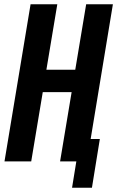

<svg xmlns="http://www.w3.org/2000/svg" viewBox="-20 -755 548 898"><path d="M410 123H317L337 0H261L315 -324H180L126 0H1L123 -735H248L197 -429H332L383 -735H508L404 -105H447Z"/></svg>

Font: Iosevka Curly XBdObl
Style: Regular
Weight: 800
Italic angle: -9°
Monospace: yes
Designer: Belleve Invis
Foundry: Belleve Invis
Version: Version 11.1.0; ttfautohint (v1.8.3)